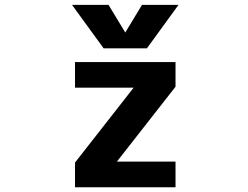

<svg xmlns="http://www.w3.org/2000/svg" viewBox="-20 -784 1040 806"><path d="M505.9 -647.5 576.2 -763.7H729.5L596.7 -581.1H415L282.2 -763.7H435.5ZM541 -416H294.9V-523.4H716.8V-419.9L470.7 -105.5H716.8V2H294.9V-101.6Z"/></svg>

Font: Gen Shin Gothic Monospace Bold
Style: Bold
Weight: 700
Designer: [Source Han Sans]
Ryoko NISHIZUKA  (kana & ideographs); Paul D. Hunt (Latin, Greek & Cyrillic); Wenlong ZHANG  (bopomofo
Version: Version 1.002.20150607